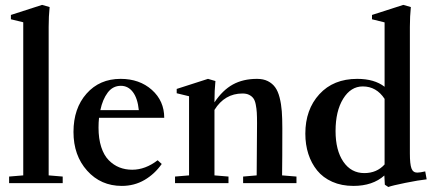

<svg xmlns="http://www.w3.org/2000/svg" viewBox="-20 -746 1769 782"><path d="M17.1 0V-26.9L74.7 -31.7V-655.3L24.4 -667.5V-685.1L151.4 -726.1L182.1 -717.3Q178.2 -679.2 178.2 -636.2V-31.7L235.4 -26.9V0Z M476.1 11.2Q390.6 11.2 335 -50.8Q279.3 -112.8 279.3 -208.5Q279.3 -304.7 332.5 -364.7Q385.7 -424.8 471.2 -424.8Q548.3 -424.8 598.6 -379.9Q648.9 -335 648.9 -266.1H383.3Q381.3 -248 381.3 -226.1Q381.3 -181.2 392.3 -147.2Q403.3 -113.3 422.9 -93.5Q442.4 -73.7 466.3 -64.2Q490.2 -54.7 518.6 -54.7Q571.8 -54.7 622.1 -93.3L638.7 -78.1Q609.9 -37.1 568.4 -12.9Q526.9 11.2 476.1 11.2ZM472.2 -396.5Q439.5 -396.5 418.7 -368.9Q397.9 -341.3 388.7 -297.4H545.4Q540.5 -345.7 521.2 -371.1Q502 -396.5 472.2 -396.5Z M692.9 0V-26.9L750 -31.7V-354L699.7 -366.2V-383.8L827.1 -424.8L857.4 -416Q853.5 -377 853.5 -334.5V-329.1Q886.7 -378.9 928.5 -401.9Q970.2 -424.8 1026.9 -424.8Q1052.7 -424.8 1071 -415.5Q1089.4 -406.2 1100.8 -390.4Q1112.3 -374.5 1118.9 -348.4Q1125.5 -322.3 1127.7 -293.2Q1129.9 -264.2 1129.9 -223.1Q1129.9 -94.7 1128.9 -31.7L1187.5 -26.9V0H970.2V-26.9L1025.4 -31.7Q1026.9 -239.7 1026.9 -244.6Q1026.9 -271 1025.9 -287.4Q1024.9 -303.7 1021.7 -320.1Q1018.6 -336.4 1012.2 -345.2Q1005.9 -354 994.9 -359.6Q983.9 -365.2 967.8 -365.2Q895 -365.2 853.5 -298.3V-31.7L910.6 -26.9V0Z M1561.5 15.6 1547.4 6.3 1545.4 -31.2Q1498 11.2 1419.4 11.2Q1371.1 11.2 1333.3 -5.6Q1295.4 -22.5 1271.7 -51.8Q1248 -81.1 1235.8 -119.1Q1223.6 -157.2 1223.6 -201.7Q1223.6 -299.8 1280.8 -362.3Q1337.9 -424.8 1435.1 -424.8Q1504.9 -424.8 1546.4 -392.6V-654.8L1495.1 -667.5V-685.1L1622.6 -726.1L1653.3 -717.3Q1649.4 -679.2 1649.4 -636.2V-120.6Q1649.4 -77.6 1655.8 -60.3Q1662.1 -43 1679.2 -43Q1690.9 -43 1711.9 -47.9L1717.8 -15.6Q1685.5 -12.2 1631.1 -1.2Q1576.7 9.8 1561.5 15.6ZM1463.9 -41Q1514.6 -41 1546.4 -76.2V-343.3Q1513.2 -394 1457.5 -394Q1408.7 -394 1377.7 -343.8Q1346.7 -293.5 1346.7 -212.4Q1346.7 -133.8 1378.4 -87.4Q1410.2 -41 1463.9 -41Z"/></svg>

Font: Elstob 18pt SemiBold
Style: Regular
Weight: 600
Designer: Peter S. Baker
Version: Version 1.015